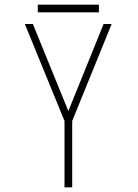

<svg xmlns="http://www.w3.org/2000/svg" viewBox="-20 -803 590 823"><path d="M256.5 0V-284.5L86.5 -700H121L273 -327L424 -700H458.5L289.5 -284.5V0ZM142 -750V-783H404V-750Z"/></svg>

Font: Trispace SemiCondensed Thin
Style: Regular
Weight: 100
Width: 4
Designer: Tyler Finck
Foundry: Etcetera Type Company
Version: Version 1.210; ttfautohint (v1.8.3)